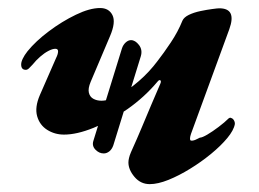

<svg xmlns="http://www.w3.org/2000/svg" viewBox="-20 -454 659 488"><path d="M360.6 14Q337.4 14 321.9 -4.3Q306.4 -22.7 306.4 -41.1Q306.4 -46.1 307.9 -52.5Q309.3 -58.9 313 -67.4Q329.6 -104.3 341.1 -131.9Q352.5 -159.5 363.5 -185.3Q374.6 -211 387.7 -241.7Q390.2 -247.8 387.5 -249.9Q384.8 -251.9 380.6 -246.8Q347.3 -207 303.7 -176.5Q260.1 -146 217.6 -129Q175.1 -111.9 142.7 -111.9Q119.1 -111.9 99.9 -124Q80.8 -136.1 74.4 -158.7Q68 -181.3 81.3 -212.3L122.6 -306.7Q127.4 -316.2 127.6 -323.1Q127.9 -330 120.7 -330Q113.3 -330 102.9 -324.5Q92.6 -319.1 82.2 -310Q71.8 -301 62.8 -289.8Q58.8 -285.6 54.4 -281.1Q50 -276.5 45.6 -276.5Q33.8 -276.5 33.8 -290.1Q33.8 -296.6 37.9 -305Q41.9 -313.5 49.9 -323.7Q70.8 -349.5 104.2 -374.5Q137.6 -399.6 172.9 -416.6Q208.1 -433.6 234.4 -433.6Q256.8 -433.6 265.8 -415.6Q274.8 -397.6 259.7 -362.3L210.4 -245.9Q203.3 -228.9 205.9 -218.3Q208.5 -207.7 217.3 -202.9Q226.2 -198 237.8 -198Q256.4 -198 281.4 -211.5Q306.4 -224.9 333 -248Q359.7 -271.1 380.6 -299.2Q395.7 -318.5 414.1 -346Q432.4 -373.4 443.7 -401.5Q447.5 -410.1 460.2 -416.3Q473 -422.4 489.2 -425.8Q505.4 -429.2 519.1 -431Q532.8 -432.9 537.2 -432.9Q559.8 -432.9 566.1 -419.7Q572.4 -406.5 562.9 -380L465.5 -113.9Q461 -100.3 464.4 -97Q466.6 -96.2 469.9 -96.7Q473.3 -97.2 476.8 -98.7Q480.3 -100.2 483.3 -101.8Q486.4 -103.3 487.9 -104.1Q493.9 -104.2 507.1 -112Q520.3 -119.8 535.5 -131.3Q550.8 -142.8 561.5 -153.4Q565.5 -155.9 566.4 -154.3Q571.3 -153.6 574.3 -148.7Q577.3 -143.9 576.9 -138.6Q574.1 -122.9 557.7 -103.1Q541.4 -83.4 516.3 -62.8Q491.2 -42.2 463.1 -25Q435.1 -7.7 408.1 3.2Q381.2 14 360.6 14ZM243.6 -64Q231.9 -64 222.6 -73.6Q213.3 -83.1 217.3 -95.9L289.9 -330.8Q292.8 -339.9 299.4 -346Q306 -352 312.9 -352Q323.8 -352 333.3 -339.6Q342.8 -327.1 337.8 -310.7L268 -84.6Q264.5 -74.6 257.9 -69.3Q251.2 -64 243.6 -64Z"/></svg>

Font: EB Garamond
Style: Italic
Weight: 400
Italic angle: -17.2°
Designer: Georg Duffner and Octavio Pardo
Foundry: Georg Duffner
Version: Version 1.001